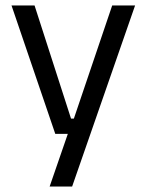

<svg xmlns="http://www.w3.org/2000/svg" viewBox="-20 -508 534 700"><path d="M239 -75.5H285.5L243 -57L389 -488H472.5L243 172H161L238 -51L273.5 -20H181.5L22 -488H106Z"/></svg>

Font: Anek Devanagari
Style: Regular
Weight: 400
Designer: Kailash Malviya (Devanagari) & Yesha Goshar (Latin)
Foundry: Ek Type
Version: Version 1.003